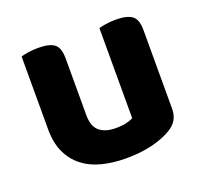

<svg xmlns="http://www.w3.org/2000/svg" viewBox="-94 -597 765 721"><g transform="rotate(-20 288.0 -236.5)"><path d="M520 -100Q520 -53 479 -28Q447 -8 400 3.5Q353 15 296 15Q242 15 198 3.5Q154 -8 122.5 -33Q91 -58 73.5 -96Q56 -134 56 -188V-479Q67 -482 85 -485Q103 -488 125 -488Q170 -488 189.5 -473Q209 -458 209 -416V-189Q209 -144 232 -124.5Q255 -105 297 -105Q323 -105 340.5 -109.5Q358 -114 367 -119V-479Q377 -482 395 -485Q413 -488 435 -488Q480 -488 500 -473Q520 -458 520 -416V-100Z"/></g></svg>

Font: Baloo Bhai 2
Style: Bold
Weight: 700
Designer: Supriya Tembe, Noopur Datye and Ek Type
Foundry: Ek Type
Version: Version 1.640;PS 1.000;hotconv 16.6.51;makeotf.lib2.5.65220;